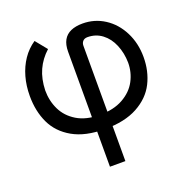

<svg xmlns="http://www.w3.org/2000/svg" viewBox="-130 -660 960 982"><g transform="rotate(-20 349.5 -169.0)"><path d="M421.9 -537.1Q487.3 -537.1 541 -502.4Q594.7 -467.8 626 -406.2Q657.2 -344.7 657.2 -269.5Q657.2 -192.4 625.5 -129.4Q593.8 -66.4 523.9 -28.3Q454.1 9.8 345.7 9.8Q239.3 9.8 171.4 -28.8Q103.5 -67.4 72.8 -132.3Q42 -197.3 42 -280.3Q42 -335.9 55.7 -384.3Q69.3 -432.6 95.7 -471.7Q122.1 -510.7 161.1 -537.1L211.9 -474.6Q170.9 -437.5 149.4 -390.1Q127.9 -342.8 126 -280.3Q126 -223.6 149.4 -175.3Q172.9 -127 222.2 -97.2Q271.5 -67.4 345.7 -67.4Q421.9 -67.4 473.1 -96.2Q524.4 -125 548.8 -170.9Q573.2 -216.8 573.2 -269.5Q572.3 -322.3 553.7 -366.7Q535.2 -411.1 501 -437Q466.8 -462.9 421.9 -462.9Q405.3 -462.9 396.5 -453.1Q387.7 -443.4 387.7 -428.7V199.2H303.7V-426.8Q303.7 -464.8 317.4 -489.3Q331.1 -513.7 357.4 -525.4Q383.8 -537.1 421.9 -537.1Z"/></g></svg>

Font: Pretendard GOV Variable
Style: Regular
Weight: 400
Designer: Base glyphs from Inter by Rasmus Andersson; Hangul glyphs from Noto Sans CJK(Source Han Sans) by Jang Soo-young and Kang
Foundry: Kil Hyung-jin
Version: Version 1.307;Glyphs 3.2 (3192)